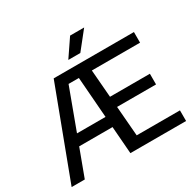

<svg xmlns="http://www.w3.org/2000/svg" viewBox="-197 -1162 1399 1378"><g transform="rotate(-30 503.0 -473.5)"><path d="M15 0 293.5 -740H958.5V-652H559L577.5 -423.5H908V-335H585L605 -88H963.5V0H502L484.5 -226H208L124 0ZM366 -652 241 -314.5H477.5L451.5 -652ZM450.5 -802 549 -947H665.5L550 -802Z"/></g></svg>

Font: Encode Sans SemiExpanded SemiExpanded Medium
Style: Regular
Weight: 500
Width: 6
Designer: Multiple Designers
Foundry: Impallari Type
Version: Version 3.000; ttfautohint (v1.8.3) -l 8 -r 50 -G 200 -x 14 